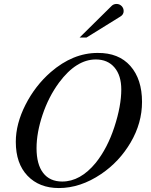

<svg xmlns="http://www.w3.org/2000/svg" viewBox="-20 -934 762 972"><path d="M699 -418Q699 -311 641.5 -213Q584 -115 492 -53Q387 18 278 18Q179 18 119.5 -44Q60 -106 60 -216Q60 -307 109 -403.5Q158 -500 237 -569Q349 -666 474 -666Q581 -667 640 -600Q699 -533 699 -418ZM594 -481Q594 -552 559.5 -592.5Q525 -633 465 -633Q366 -633 279 -516Q226 -444 195.5 -353Q165 -262 165 -184Q165 -102 198.5 -58.5Q232 -15 295 -15Q387 -15 465 -110Q524 -184 559 -291Q594 -398 594 -481ZM383 -744 545 -904Q555 -914 570 -914Q585 -914 595.5 -903.5Q606 -893 606 -878Q606 -860 589 -850L418 -744Z"/></svg>

Font: STIX MathJax Latin
Style: Italic
Weight: 400
Italic angle: -16.33°
Designer: MicroPress Inc., with final additions and corrections provided by Coen Hoffman, Elsevier (retired)
Version: Version 1.1.1